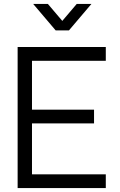

<svg xmlns="http://www.w3.org/2000/svg" viewBox="-20 -960 610 980"><path d="M70 0V-720H520V-649.7H143.3V-400.3H460V-330H143.3V-70.3H520V0ZM149.3 -940H224.3L298 -853.3L371.7 -940H446.7L332 -805H264Z"/></svg>

Font: Hauora
Style: Regular
Weight: 400
Designer: Wayne Shih
Foundry: WCYS
Version: Version 1.001